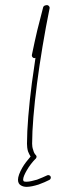

<svg xmlns="http://www.w3.org/2000/svg" viewBox="-20 -606 258 747"><path d="M172 94C177 92 179 85 177 81C175 76 168 74 164 76C153 81 138 88 124 93C109 97 95 101 84 101C79 101 75 101 72 99C71 97 70 95 70 93C70 84 76 71 84 57C93 41 106 24 119 11C119 11 119 11 120 11C120 11 120 10 120 9C121 9 121 9 121 8C121 8 121 8 121 7C121 7 122 7 122 6C122 6 122 6 122 5V4C122 3 122 3 122 3C122 2 122 2 122 1C121 1 121 0 121 0V-1C120 -1 120 -2 120 -2L119 -3C114 -8 111 -15 109 -23C106 -31 105 -39 105 -47C105 -106 112 -188 124 -281C136 -373 153 -476 173 -574C174 -581 168 -587 161 -586L156 -585C152 -584 149 -581 148 -578C139 -544 132 -516 125 -488C118 -459 112 -430 104 -392C103 -387 107 -381 112 -380C114 -380 117 -380 118 -381C113 -348 109 -315 104 -283C92 -190 85 -106 85 -47C85 -38 86 -27 89 -17C92 -10 95 -3 99 3C87 17 75 32 67 46C56 65 50 82 50 93C50 104 54 111 61 115C67 119 75 121 84 121C97 121 114 117 130 112C146 106 161 100 172 94Z"/></svg>

Font: Mistral SingleLine OTF-SVG Regular
Style: Regular
Weight: 300
Designer: François Chastanet, Élisa Garzelli, Anais Alves, Morgane Autin
Foundry: institut supérieur des arts et du design Toulouse / isdaT
Version: Version 1.000;hotconv 1.0.117;makeotfexe 2.5.65602 DEVELOPME